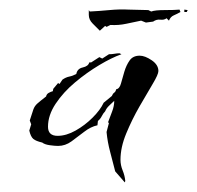

<svg xmlns="http://www.w3.org/2000/svg" viewBox="-20 -314 411 400"><path d="M240 66 220 43Q215 23 209.5 2.5Q204 -18 202 -39L207 -58L205 -59Q209 -70 213.5 -81.5Q218 -93 218 -104Q213 -99 207.5 -94Q202 -89 199 -82Q195 -78 192 -72Q189 -66 184 -62L183 -53Q169 -50 155.5 -39.5Q142 -29 129 -19.5Q116 -10 101 -10Q94 -10 83.5 -11.5Q73 -13 68 -17Q55 -20 49.5 -24.5Q44 -29 41 -42L45 -55L42 -63Q47 -79 49.5 -86Q52 -93 57.5 -98Q63 -103 76 -113Q77 -118 81.5 -120.5Q86 -123 90 -124L91 -129L101 -141L104 -139L110 -148Q117 -153 124.5 -154.5Q132 -156 139 -160Q141 -171 152.5 -173.5Q164 -176 166 -184H170L187 -195L193 -192L207 -201Q213 -201 218.5 -202Q224 -203 229 -203L233 -201Q213 -194 187 -178.5Q161 -163 136.5 -142.5Q112 -122 96 -98Q80 -74 80 -50Q80 -31 100 -31Q118 -31 137.5 -42Q157 -53 173 -69Q189 -85 196 -100L213 -114Q215 -119 218 -121Q221 -123 222 -128Q229 -129 232 -140Q235 -151 239 -164.5Q243 -178 250 -188Q257 -198 271 -198Q282 -198 296 -188.5Q310 -179 310 -166Q310 -159 298 -139Q286 -119 270.5 -92Q255 -65 243 -36Q231 -7 231 19Q231 30 235.5 41Q240 52 241 63ZM188 -250Q181 -257 173 -265Q165 -273 165 -283V-293L167 -290Q187 -291 208 -293Q229 -295 248 -294L289 -293L295 -290Q303 -293 323.5 -293Q344 -293 354 -294L356 -289Q349 -285 342 -282Q335 -279 332 -271L327 -276Q322 -272 314 -273Q306 -274 299 -269L284 -267L274 -271Q259 -268 243 -264.5Q227 -261 210 -262L202 -258L199 -260ZM364 -289V-294L371 -293L369 -289Z"/></svg>

Font: Kolker Brush
Style: Regular
Weight: 400
Designer: Robert E. Leuschke
Foundry: Robert E. Leuschke
Version: Version 1.010; ttfautohint (v1.8.3)